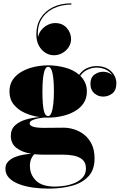

<svg xmlns="http://www.w3.org/2000/svg" viewBox="-20 -856 714 1136"><path d="M400.5 -624.3Q400.5 -599.1 386.5 -577.3Q372.5 -555.5 349.3 -542.3Q326.1 -529.1 298.9 -529.1Q271.3 -529.1 247.5 -544.5Q223.7 -559.9 209.3 -587.5Q194.9 -615.1 194.9 -652.3Q194.9 -707.9 220.9 -749.3Q246.9 -790.7 293.5 -813.5Q340.1 -836.3 402.1 -836.3V-829.1Q344.5 -829.1 297.5 -806.7Q250.5 -784.3 224.7 -741.1Q198.9 -697.9 204.9 -634.3Q208.5 -658.3 223.9 -677.5Q239.3 -696.7 261.1 -708.1Q282.9 -719.5 306.1 -719.5Q349.7 -719.5 375.1 -690.7Q400.5 -661.9 400.5 -624.3ZM44 -52Q44 -91 69.2 -114.2Q94.5 -137.5 133.5 -148.8Q172.5 -160 214.5 -163.5Q169 -169.5 128.2 -187.5Q87.5 -205.5 61.8 -237Q36 -268.5 36 -315Q36 -356.5 56.5 -385.8Q77 -415 110.8 -433.5Q144.5 -452 185 -460.8Q225.5 -469.5 265 -469.5Q314.5 -469.5 364.5 -456.2Q414.5 -443 448.5 -413.5Q468.5 -442 496 -453.5Q523.5 -465 550 -465Q589.5 -465 615.8 -450Q642 -435 655.2 -411.8Q668.5 -388.5 668.5 -364.5Q668.5 -321.5 644.5 -303Q620.5 -284.5 590.5 -284.5Q560.5 -284.5 537.8 -304.2Q515 -324 515 -360Q515 -396.5 538.2 -414Q561.5 -431.5 590.5 -431.5Q621 -431.5 644.5 -412Q631 -431.5 607 -443.8Q583 -456 550.5 -456Q526.5 -456 500.5 -445Q474.5 -434 455 -407.5Q473 -390 483.5 -367Q494 -344 494 -315Q494 -273.5 473.5 -244Q453 -214.5 419.2 -196Q385.5 -177.5 345.2 -168.8Q305 -160 265 -160Q254 -160 242.5 -160.5Q224.5 -159 204.2 -155Q184 -151 169.8 -144Q155.5 -137 155.5 -126Q155.5 -99.5 240 -99.5Q266.5 -99.5 301.5 -100Q336.5 -100.5 358 -100.5Q386 -100.5 417.5 -91Q449 -81.5 476.8 -60.2Q504.5 -39 522 -4Q539.5 31 539.5 82Q539.5 148.5 503.2 187.5Q467 226.5 405.5 243.2Q344 260 268 260Q221 260 175.5 253.8Q130 247.5 93 233.5Q56 219.5 34 197Q12 174.5 12 142Q12 116.5 28.2 99.8Q44.5 83 69 73.2Q93.5 63.5 119.5 59.2Q145.5 55 165.5 54Q109.5 44.5 76.8 18.8Q44 -7 44 -52ZM231 -315Q231 -275.5 233.5 -242.2Q236 -209 243.2 -189Q250.5 -169 265 -169Q277 -169 284.5 -189Q292 -209 295.5 -242.2Q299 -275.5 299 -315Q299 -382 291 -421.2Q283 -460.5 265 -460.5Q247 -460.5 239 -421.2Q231 -382 231 -315ZM157 125.5Q157 177 192.8 212.5Q228.5 248 306 248Q334 248 365.5 242.8Q397 237.5 425 225.2Q453 213 470.8 192.2Q488.5 171.5 488.5 140.5Q488.5 106 468 88.5Q447.5 71 416.5 65Q385.5 59 353 59H236.5Q208.5 59 183.5 56.5Q173.5 64.5 165.2 82.5Q157 100.5 157 125.5Z"/></svg>

Font: Bodoni* 24pt Fatface
Style: Regular
Weight: 900
Version: Version 2.3